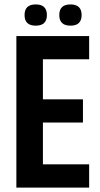

<svg xmlns="http://www.w3.org/2000/svg" viewBox="-20 -848 452 868"><path d="M54 -685H383V-580H174V-399H355V-294H174V-105H383V0H54ZM298.5 -732Q248 -732 248 -780Q248 -828 298.5 -828Q349 -828 349 -780Q349 -732 298.5 -732ZM141.5 -732Q91 -732 91 -780Q91 -828 141.5 -828Q192 -828 192 -780Q192 -732 141.5 -732Z"/></svg>

Font: Khand SemiBold
Style: Regular
Weight: 600
Designer: Devanagari: Sanchit Sawaria, Jyotish Sonowal; Latin: Satya Rajpurohit
Foundry: Indian Type Foundry
Version: Version 1.101;PS 1.0;hotconv 1.0.78;makeotf.lib2.5.61930; tt